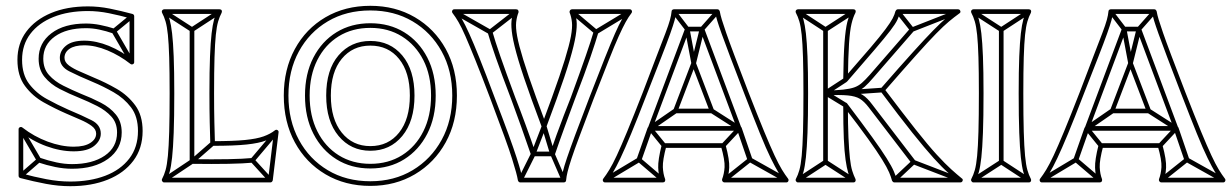

<svg xmlns="http://www.w3.org/2000/svg" viewBox="-20 -620 4239 661"><path d="M117 -77 111 -61Q141 -51 170.5 -45Q200 -39 228 -39Q228 -39 228 -39Q228 -39 228 -39Q305 -39 352 -73Q399 -107 399 -164Q399 -164 399 -164Q399 -164 399 -164Q399 -201 379 -225.5Q359 -250 327 -266.5Q295 -283 259 -297Q259 -297 259 -297Q259 -297 259 -297Q228 -310 198 -325Q168 -340 148.5 -362Q129 -384 129 -418Q129 -418 129 -418Q129 -418 129 -418Q129 -466 169 -494.5Q209 -523 276 -523Q276 -523 276 -523Q276 -523 276 -523Q299 -523 322.5 -518Q346 -513 369 -505L375 -521Q350 -529 325 -534Q300 -539 276 -539Q276 -539 276 -539Q276 -539 276 -539Q201 -539 157 -505.5Q113 -472 113 -418Q113 -418 113 -418Q113 -418 113 -418Q113 -380 133.5 -355Q154 -330 186 -313.5Q218 -297 253 -283Q253 -283 253 -283Q253 -283 253 -283Q285 -270 314.5 -255Q344 -240 363.5 -218.5Q383 -197 383 -164Q383 -164 383 -164Q383 -164 383 -164Q383 -113 340.5 -84Q298 -55 228 -55Q228 -55 228 -55Q228 -55 228 -55Q202 -55 174 -61Q146 -67 117 -77ZM439 -558 429 -570 367 -519Q365 -518 364.5 -514.5Q364 -511 365 -509L427 -402L441 -410L379 -517Q378 -519 376.5 -512Q375 -505 377 -507ZM47 -21 57 -9 119 -63Q121 -65 122 -68Q123 -71 121 -73L59 -179L45 -171L107 -65Q109 -63 110 -70Q111 -77 109 -75ZM439 -412Q399 -444 355 -462Q311 -480 270 -480Q228 -480 207 -462.5Q186 -445 186 -421Q186 -391 218.5 -374.5Q251 -358 299 -338Q335 -323 371 -302.5Q407 -282 431 -250.5Q455 -219 455 -169Q455 -113 425 -74Q395 -35 342.5 -15Q290 5 222 5Q182 5 140 -3Q98 -11 54 -23L60 -15V-175L47 -169Q90 -135 139 -117Q188 -99 234 -99Q281 -99 304 -117.5Q327 -136 327 -160Q327 -190 295.5 -206Q264 -222 214 -243Q178 -259 141.5 -279Q105 -299 80.5 -331Q56 -363 56 -414Q56 -466 84.5 -503.5Q113 -541 164 -561.5Q215 -582 283 -582Q318 -582 355 -574.5Q392 -567 432 -556L426 -564V-406ZM429 -400Q433 -397 437.5 -399Q442 -401 442 -406V-564Q442 -567 440.5 -569Q439 -571 436 -572Q395 -583 357.5 -590.5Q320 -598 283 -598Q210 -598 155.5 -575Q101 -552 70.5 -511Q40 -470 40 -414Q40 -359 66 -324Q92 -289 130.5 -267.5Q169 -246 208 -229Q233 -218 256.5 -208Q280 -198 295.5 -186.5Q311 -175 311 -160Q311 -141 291 -128Q271 -115 234 -115Q191 -115 144 -132.5Q97 -150 57 -181Q53 -184 48.5 -182Q44 -180 44 -175V-15Q44 -12 45.5 -10Q47 -8 50 -7Q96 5 138.5 13Q181 21 222 21Q295 21 351 -1.5Q407 -24 439 -66.5Q471 -109 471 -169Q471 -223 445.5 -257.5Q420 -292 382 -314Q344 -336 305 -352Q281 -363 257 -373Q233 -383 217.5 -394.5Q202 -406 202 -421Q202 -440 219.5 -452Q237 -464 270 -464Q308 -464 350 -446.5Q392 -429 429 -400Z M649 -518H633V-64Q633 -61 635 -58.5Q637 -56 641 -56Q714 -55 766.5 -56Q819 -57 850 -60L848 -76Q817 -73 765.5 -72Q714 -71 641 -72Q638 -72 643.5 -66.5Q649 -61 649 -64ZM549 -587 541 -573 637 -511Q639 -510 641.5 -510Q644 -510 645 -511L740 -573L732 -587L637 -525Q635 -524 641 -524Q647 -524 645 -525ZM905 5 917 -5 855 -73Q853 -75 853.5 -68Q854 -61 855 -63L937 -160L925 -170L843 -73Q841 -71 841 -68Q841 -65 843 -63ZM541 -7 549 7 645 -57Q646 -58 646 -58Q646 -58 646 -58L717 -120L707 -132L636 -70Q635 -70 636 -70.5Q637 -71 637 -71ZM545 8H911Q914 8 916 6Q918 4 919 1L939 -164Q940 -169 935.5 -172Q931 -175 926 -171Q911 -159 887.5 -150.5Q864 -142 823 -138Q782 -134 712 -134L720 -126Q719 -157 718 -199Q717 -241 717 -299Q717 -374 718.5 -422.5Q720 -471 723 -500Q726 -529 731 -546Q736 -563 743 -576Q745 -581 743 -584.5Q741 -588 736 -588H545Q541 -588 538.5 -584.5Q536 -581 538 -576Q545 -563 550 -546Q555 -529 558 -500Q561 -471 562.5 -422.5Q564 -374 564 -299Q564 -218 562.5 -166.5Q561 -115 558 -83.5Q555 -52 550 -34.5Q545 -17 538 -4Q536 0 538.5 4Q541 8 545 8ZM545 -8 552 4Q559 -10 564 -28Q569 -46 572.5 -78Q576 -110 578 -163Q580 -216 580 -299Q580 -376 578 -425.5Q576 -475 572.5 -505Q569 -535 564 -553Q559 -571 552 -584L545 -572H736L729 -584Q722 -571 717 -553Q712 -535 708.5 -505Q705 -475 703 -425.5Q701 -376 701 -299Q701 -241 702 -199Q703 -157 704 -126Q704 -122 706.5 -120Q709 -118 712 -118Q786 -118 829 -122.5Q872 -127 896 -136.5Q920 -146 936 -159L923 -166L903 -1L911 -8Z M1255 -56Q1193 -56 1146 -85.5Q1099 -115 1072.5 -168Q1046 -221 1046 -291Q1046 -291 1046 -291Q1046 -291 1046 -291Q1046 -361 1072.5 -413.5Q1099 -466 1146 -495Q1193 -524 1255 -524Q1255 -524 1255 -524Q1255 -524 1255 -524Q1317 -524 1364 -494.5Q1411 -465 1437.5 -413Q1464 -361 1464 -291Q1464 -291 1464 -291Q1464 -291 1464 -291Q1464 -221 1437.5 -168Q1411 -115 1364 -85.5Q1317 -56 1255 -56Q1255 -56 1255 -56Q1255 -56 1255 -56ZM1255 -40Q1255 -40 1255 -40Q1255 -40 1255 -40Q1321 -40 1371.5 -71.5Q1422 -103 1451 -159.5Q1480 -216 1480 -291Q1480 -291 1480 -291Q1480 -291 1480 -291Q1480 -366 1451 -422Q1422 -478 1371.5 -509Q1321 -540 1255 -540Q1255 -540 1255 -540Q1255 -540 1255 -540Q1189 -540 1138.5 -509Q1088 -478 1059 -422Q1030 -366 1030 -291Q1030 -291 1030 -291Q1030 -291 1030 -291Q1030 -216 1059 -159.5Q1088 -103 1138.5 -71.5Q1189 -40 1255 -40ZM1255 -101Q1323 -101 1365 -152Q1407 -203 1407 -291Q1407 -379 1365 -429Q1323 -479 1255 -479Q1188 -479 1145.5 -429.5Q1103 -380 1103 -291Q1103 -203 1145.5 -152Q1188 -101 1255 -101ZM1255 4Q1172 4 1108.5 -34Q1045 -72 1009 -138.5Q973 -205 973 -291Q973 -377 1009 -443Q1045 -509 1108.5 -546.5Q1172 -584 1255 -584Q1337 -584 1400.5 -546.5Q1464 -509 1500.5 -443Q1537 -377 1537 -291Q1537 -205 1500.5 -138.5Q1464 -72 1400.5 -34Q1337 4 1255 4ZM1255 -117Q1194 -117 1156.5 -163.5Q1119 -210 1119 -291Q1119 -372 1156.5 -417.5Q1194 -463 1255 -463Q1317 -463 1354 -417Q1391 -371 1391 -291Q1391 -210 1354 -163.5Q1317 -117 1255 -117ZM1255 20Q1341 20 1408.5 -20Q1476 -60 1514.5 -130Q1553 -200 1553 -291Q1553 -382 1514.5 -451.5Q1476 -521 1408.5 -560.5Q1341 -600 1255 -600Q1168 -600 1100.5 -560.5Q1033 -521 995 -451Q957 -381 957 -291Q957 -200 995 -130Q1033 -60 1100.5 -20Q1168 20 1255 20Z M1954 -586 1944 -574 2027 -504Q2029 -503 2031.5 -502.5Q2034 -502 2036 -503L2152 -573L2144 -587L2028 -517Q2026 -516 2032.5 -515.5Q2039 -515 2037 -516ZM1548 -587 1540 -573 1663 -503Q1665 -502 1667.5 -502.5Q1670 -503 1672 -504L1762 -574L1752 -586L1662 -516Q1661 -515 1667 -515.5Q1673 -516 1671 -517ZM1675 -512 1659 -508Q1668 -476 1687 -421.5Q1706 -367 1740 -278Q1740 -278 1740 -278Q1740 -278 1740 -278Q1756 -235 1774.5 -183Q1793 -131 1808 -87Q1810 -85 1812 -83.5Q1814 -82 1816 -82H1882Q1887 -82 1890 -87Q1905 -131 1924 -183Q1943 -235 1959 -278Q1959 -278 1959 -278Q1959 -278 1959 -278Q1994 -369 2012.5 -423Q2031 -477 2040 -508L2024 -512Q2015 -481 1996.5 -427.5Q1978 -374 1945 -284Q1945 -284 1945 -284Q1945 -284 1945 -284Q1934 -256 1921 -222.5Q1908 -189 1896 -155.5Q1884 -122 1874 -93Q1873 -90 1878.5 -94Q1884 -98 1882 -98H1816Q1814 -98 1819.5 -94Q1825 -90 1824 -93Q1809 -137 1790 -189Q1771 -241 1754 -284Q1754 -284 1754 -284Q1754 -284 1754 -284Q1721 -373 1702.5 -426.5Q1684 -480 1675 -512ZM1764 -4 1778 4 1823 -86Q1823 -87 1823 -87Q1823 -87 1823 -87L1860 -183Q1862 -188 1853 -188.5Q1844 -189 1845 -184L1874 -88Q1874 -87 1874.5 -87Q1875 -87 1875 -87L1914 3L1928 -3L1889 -93Q1889 -93 1889.5 -92.5Q1890 -92 1890 -92L1861 -188Q1859 -194 1853.5 -194Q1848 -194 1846 -189L1809 -93Q1808 -93 1808.5 -93.5Q1809 -94 1809 -94ZM1826 -284Q1797 -364 1781.5 -414.5Q1766 -465 1760.5 -495Q1755 -525 1757 -543.5Q1759 -562 1765 -577Q1766 -581 1764 -584.5Q1762 -588 1757 -588H1544Q1539 -588 1537 -583.5Q1535 -579 1538 -575Q1548 -562 1558.5 -544Q1569 -526 1582.5 -495Q1596 -464 1617 -412Q1638 -360 1669 -278Q1698 -201 1716 -151.5Q1734 -102 1743 -73Q1752 -44 1756.5 -27.5Q1761 -11 1763 1Q1764 4 1766 6Q1768 8 1771 8H1921Q1924 8 1926.5 6Q1929 4 1929 0Q1930 -12 1934 -28.5Q1938 -45 1947.5 -74Q1957 -103 1975.5 -152Q1994 -201 2023 -278Q2055 -360 2075.5 -412Q2096 -464 2110 -495Q2124 -526 2134 -544Q2144 -562 2154 -575Q2157 -579 2155 -583.5Q2153 -588 2148 -588H1949Q1945 -588 1942.5 -584.5Q1940 -581 1941 -577Q1947 -562 1949 -543.5Q1951 -525 1945.5 -495Q1940 -465 1924.5 -414.5Q1909 -364 1880 -284L1845 -189H1861L1826 -284ZM1810 -278 1845 -183Q1847 -178 1853 -178Q1859 -178 1861 -183L1896 -278Q1926 -361 1941.5 -413.5Q1957 -466 1962 -497.5Q1967 -529 1965 -548Q1963 -567 1957 -583L1949 -572H2148L2142 -585Q2132 -572 2121.5 -554Q2111 -536 2097 -504Q2083 -472 2062 -419.5Q2041 -367 2009 -284Q1979 -206 1960.5 -156Q1942 -106 1932 -76.5Q1922 -47 1918 -30Q1914 -13 1913 0L1921 -8H1771L1779 -1Q1777 -14 1772.5 -31Q1768 -48 1758.5 -77.5Q1749 -107 1731 -156.5Q1713 -206 1683 -284Q1652 -367 1631 -419.5Q1610 -472 1595.5 -504Q1581 -536 1570.5 -554Q1560 -572 1550 -585L1544 -572H1757L1749 -583Q1743 -567 1741 -548Q1739 -529 1744 -497.5Q1749 -466 1764.5 -413.5Q1780 -361 1810 -278Z M2172 -73 2188 -67 2226 -175Q2226 -175 2225.5 -175Q2225 -175 2225 -175L2353 -517Q2355 -519 2349.5 -515.5Q2344 -512 2346 -512H2397Q2399 -512 2394 -515.5Q2389 -519 2390 -517L2518 -175Q2518 -175 2517.5 -175Q2517 -175 2517 -175L2554 -67L2570 -73L2533 -181Q2533 -181 2533 -181Q2533 -181 2532 -181L2404 -523Q2402 -528 2397 -528H2346Q2341 -528 2339 -523L2211 -181Q2210 -181 2210 -181Q2210 -181 2210 -181ZM2525 -170V-186H2218V-170ZM2306 -585 2294 -575 2340 -515Q2340 -514 2339 -517Q2338 -520 2338 -519L2360 -402Q2362 -395 2368.5 -395Q2375 -395 2376 -401L2405 -518Q2405 -519 2403.5 -516.5Q2402 -514 2403 -515L2456 -575L2444 -585L2391 -525Q2390 -524 2390 -523.5Q2390 -523 2389 -522L2360 -405Q2359 -399 2368 -398.5Q2377 -398 2376 -404L2354 -521Q2354 -523 2353.5 -523.5Q2353 -524 2352 -525ZM2310 -231 2300 -245 2213 -185Q2211 -183 2210.5 -179.5Q2210 -176 2212 -173L2260 -114L2272 -124L2224 -183Q2222 -186 2221 -178Q2220 -170 2223 -171ZM2435 -245 2427 -231 2521 -171Q2524 -170 2523 -178Q2522 -186 2519 -183L2464 -124L2476 -114L2531 -173Q2533 -175 2533 -179Q2533 -183 2529 -185ZM2257 6 2267 -6 2185 -76Q2184 -78 2181 -78.5Q2178 -79 2176 -77L2059 -7L2067 7L2184 -63Q2186 -65 2179.5 -65.5Q2173 -66 2175 -64ZM2683 7 2691 -7 2566 -77Q2564 -79 2561.5 -78.5Q2559 -78 2557 -76L2469 -6L2479 6L2567 -64Q2569 -66 2562.5 -65.5Q2556 -65 2558 -63ZM2693 -5Q2683 -18 2672 -36Q2661 -54 2646.5 -85Q2632 -116 2610.5 -168Q2589 -220 2557 -302Q2527 -380 2508.5 -429Q2490 -478 2480 -507Q2470 -536 2465 -552.5Q2460 -569 2458 -581Q2457 -584 2455 -586Q2453 -588 2450 -588H2300Q2297 -588 2294.5 -586Q2292 -584 2292 -580Q2291 -568 2286.5 -551.5Q2282 -535 2271 -506Q2260 -477 2241 -428Q2222 -379 2193 -302Q2161 -220 2139.5 -168Q2118 -116 2103.5 -85Q2089 -54 2078 -36Q2067 -18 2057 -5Q2054 -1 2056 3.5Q2058 8 2063 8H2262Q2267 8 2269 4.5Q2271 1 2270 -3Q2263 -21 2262 -44.5Q2261 -68 2274 -117L2266 -111H2470L2462 -117Q2476 -68 2474.5 -44.5Q2473 -21 2466 -3Q2465 1 2467.5 4.5Q2470 8 2474 8H2687Q2692 8 2694 3.5Q2696 -1 2693 -5ZM2361 -400 2424 -235 2431 -246H2305L2312 -235L2375 -400ZM2681 5 2687 -8H2474L2482 3Q2489 -17 2490.5 -43Q2492 -69 2478 -121Q2477 -124 2475 -125.5Q2473 -127 2470 -127H2266Q2263 -127 2261 -125.5Q2259 -124 2258 -121Q2245 -69 2246 -43Q2247 -17 2254 3L2262 -8H2063L2069 5Q2079 -8 2090 -26Q2101 -44 2116 -75.5Q2131 -107 2153 -160Q2175 -213 2207 -296Q2238 -375 2257.5 -425Q2277 -475 2287.5 -504.5Q2298 -534 2302.5 -550.5Q2307 -567 2308 -580L2300 -572H2450L2442 -579Q2444 -566 2449 -549.5Q2454 -533 2464.5 -503.5Q2475 -474 2494 -424Q2513 -374 2543 -296Q2575 -213 2596.5 -160Q2618 -107 2633.5 -75.5Q2649 -44 2660 -26Q2671 -8 2681 5ZM2375 -406Q2374 -411 2368.5 -411Q2363 -411 2361 -406L2298 -241Q2297 -237 2299 -233.5Q2301 -230 2305 -230H2431Q2436 -230 2438 -233.5Q2440 -237 2438 -241Z M2830 -518H2814V-300Q2814 -300 2814 -300Q2814 -300 2814 -300V-62H2830V-300Q2830 -300 2830 -300Q2830 -300 2830 -300ZM3119 -57 3131 -67 2983 -260Q2983 -260 2983 -260Q2983 -260 2983 -260Q2966 -283 2949.5 -293.5Q2933 -304 2904.5 -307Q2876 -310 2822 -308Q2814 -308 2814.5 -300Q2815 -292 2822 -292Q2862 -293 2887 -295.5Q2912 -298 2928 -304Q2944 -310 2957 -321.5Q2970 -333 2986 -352Q2986 -352 2986 -352Q2986 -352 2986 -352L3126 -513L3114 -523L2974 -362Q2974 -362 2974 -362Q2974 -362 2974 -362Q2959 -345 2947 -334.5Q2935 -324 2920.5 -319Q2906 -314 2883 -311.5Q2860 -309 2822 -308Q2814 -308 2814.5 -300Q2815 -292 2822 -292Q2872 -294 2898.5 -291.5Q2925 -289 2940 -280Q2955 -271 2971 -250Q2971 -250 2971 -250Q2971 -250 2971 -250ZM2895 -338 2887 -352 2818 -307Q2814 -304 2814 -299.5Q2814 -295 2818 -293L2887 -251L2895 -265L2826 -307Q2822 -309 2822 -300Q2822 -291 2826 -293ZM2914 7 2922 -7 2826 -69Q2825 -70 2822.5 -70Q2820 -70 2818 -69L2723 -7L2731 7L2826 -55Q2828 -57 2822 -57Q2816 -57 2818 -55ZM2731 -587 2723 -573 2818 -511Q2820 -510 2822.5 -510Q2825 -510 2826 -511L2922 -573L2914 -587L2818 -525Q2816 -524 2822 -524Q2828 -524 2826 -525ZM3283 7 3289 -7 3128 -69Q3126 -71 3124 -70.5Q3122 -70 3120 -68L3054 -6L3064 6L3130 -56Q3132 -58 3126 -57Q3120 -56 3122 -55ZM3077 -585 3065 -575 3114 -513Q3116 -511 3118.5 -510.5Q3121 -510 3123 -511L3281 -573L3275 -587L3117 -525Q3115 -524 3121.5 -522.5Q3128 -521 3126 -523ZM3019 -302 3017 -318Q2985 -316 2952.5 -313.5Q2920 -311 2887.5 -310Q2855 -309 2822 -308V-292Q2855 -293 2887.5 -294Q2920 -295 2953 -297.5Q2986 -300 3019 -302ZM2727 8H2918Q2923 8 2925 4Q2927 0 2925 -4Q2919 -16 2914 -32Q2909 -48 2906 -75.5Q2903 -103 2901 -147Q2899 -191 2899 -258L2885 -253Q2937 -186 2968.5 -142Q3000 -98 3017 -70.5Q3034 -43 3041 -26.5Q3048 -10 3051 2Q3052 4 3054 6Q3056 8 3059 8H3286Q3292 8 3294 2.5Q3296 -3 3291 -6Q3275 -19 3255 -37Q3235 -55 3205.5 -87Q3176 -119 3132.5 -174Q3089 -229 3024 -315V-305Q3091 -382 3133.5 -429.5Q3176 -477 3202.5 -504Q3229 -531 3247 -546Q3265 -561 3283 -574Q3288 -577 3286 -582.5Q3284 -588 3278 -588H3071Q3068 -588 3066 -586Q3064 -584 3063 -582Q3060 -570 3053 -556.5Q3046 -543 3028.5 -519.5Q3011 -496 2976.5 -455.5Q2942 -415 2885 -350L2899 -345Q2900 -426 2903 -470.5Q2906 -515 2911.5 -538Q2917 -561 2925 -576Q2927 -581 2925 -584.5Q2923 -588 2918 -588H2727Q2723 -588 2720.5 -584.5Q2718 -581 2720 -576Q2727 -563 2732 -546Q2737 -529 2740 -500Q2743 -471 2744.5 -422.5Q2746 -374 2746 -299Q2746 -218 2744.5 -166.5Q2743 -115 2740 -83.5Q2737 -52 2732 -34.5Q2727 -17 2720 -4Q2718 0 2720.5 4Q2723 8 2727 8ZM2727 -8 2734 4Q2741 -10 2746 -28Q2751 -46 2754.5 -78Q2758 -110 2760 -163Q2762 -216 2762 -299Q2762 -376 2760 -425.5Q2758 -475 2754.5 -505Q2751 -535 2746 -553Q2741 -571 2734 -584L2727 -572H2918L2911 -584Q2903 -568 2897 -544Q2891 -520 2887.5 -474.5Q2884 -429 2883 -345Q2883 -340 2888 -338Q2893 -336 2897 -340Q2956 -408 2991.5 -449.5Q3027 -491 3045 -514.5Q3063 -538 3069.5 -552Q3076 -566 3079 -578L3071 -572H3278L3273 -586Q3255 -573 3237 -557.5Q3219 -542 3192.5 -515Q3166 -488 3123 -440.5Q3080 -393 3012 -315Q3007 -310 3012 -305Q3077 -218 3121 -163Q3165 -108 3194.5 -75.5Q3224 -43 3244.5 -25Q3265 -7 3281 6L3286 -8H3059L3067 -2Q3064 -14 3057 -30.5Q3050 -47 3032.5 -75Q3015 -103 2982.5 -148Q2950 -193 2897 -263Q2894 -268 2888.5 -266Q2883 -264 2883 -258Q2883 -188 2885 -143Q2887 -98 2891 -70Q2895 -42 2900 -25.5Q2905 -9 2911 4L2918 -8Z M3435 -518H3419V-62H3435ZM3518 7 3526 -7 3431 -69Q3430 -70 3427.5 -70Q3425 -70 3423 -69L3327 -7L3335 7L3431 -55Q3433 -57 3427 -57Q3421 -57 3423 -55ZM3335 -587 3327 -573 3423 -511Q3425 -510 3427.5 -510Q3430 -510 3431 -511L3526 -573L3518 -587L3423 -525Q3421 -524 3427 -524Q3433 -524 3431 -525ZM3331 8H3522Q3527 8 3529 4Q3531 0 3529 -4Q3522 -17 3517 -34.5Q3512 -52 3509 -83.5Q3506 -115 3504.5 -166.5Q3503 -218 3503 -299Q3503 -374 3504.5 -422.5Q3506 -471 3509 -500Q3512 -529 3517 -546Q3522 -563 3529 -576Q3531 -581 3529 -584.5Q3527 -588 3522 -588H3331Q3327 -588 3324.5 -584.5Q3322 -581 3324 -576Q3331 -563 3336 -546Q3341 -529 3344 -500Q3347 -471 3348.5 -422.5Q3350 -374 3350 -299Q3350 -218 3348.5 -166.5Q3347 -115 3344 -83.5Q3341 -52 3336 -34.5Q3331 -17 3324 -4Q3322 0 3324.5 4Q3327 8 3331 8ZM3331 -8 3338 4Q3345 -10 3350 -28Q3355 -46 3358.5 -78Q3362 -110 3364 -163Q3366 -216 3366 -299Q3366 -376 3364 -425.5Q3362 -475 3358.5 -505Q3355 -535 3350 -553Q3345 -571 3338 -584L3331 -572H3522L3515 -584Q3508 -571 3503 -553Q3498 -535 3494.5 -505Q3491 -475 3489 -425.5Q3487 -376 3487 -299Q3487 -216 3489 -163Q3491 -110 3494.5 -78Q3498 -46 3503 -28Q3508 -10 3515 4L3522 -8Z M3676 -73 3692 -67 3730 -175Q3730 -175 3729.5 -175Q3729 -175 3729 -175L3857 -517Q3859 -519 3853.5 -515.5Q3848 -512 3850 -512H3901Q3903 -512 3898 -515.5Q3893 -519 3894 -517L4022 -175Q4022 -175 4021.5 -175Q4021 -175 4021 -175L4058 -67L4074 -73L4037 -181Q4037 -181 4037 -181Q4037 -181 4036 -181L3908 -523Q3906 -528 3901 -528H3850Q3845 -528 3843 -523L3715 -181Q3714 -181 3714 -181Q3714 -181 3714 -181ZM4029 -170V-186H3722V-170ZM3810 -585 3798 -575 3844 -515Q3844 -514 3843 -517Q3842 -520 3842 -519L3864 -402Q3866 -395 3872.5 -395Q3879 -395 3880 -401L3909 -518Q3909 -519 3907.5 -516.5Q3906 -514 3907 -515L3960 -575L3948 -585L3895 -525Q3894 -524 3894 -523.5Q3894 -523 3893 -522L3864 -405Q3863 -399 3872 -398.5Q3881 -398 3880 -404L3858 -521Q3858 -523 3857.5 -523.5Q3857 -524 3856 -525ZM3814 -231 3804 -245 3717 -185Q3715 -183 3714.5 -179.5Q3714 -176 3716 -173L3764 -114L3776 -124L3728 -183Q3726 -186 3725 -178Q3724 -170 3727 -171ZM3939 -245 3931 -231 4025 -171Q4028 -170 4027 -178Q4026 -186 4023 -183L3968 -124L3980 -114L4035 -173Q4037 -175 4037 -179Q4037 -183 4033 -185ZM3761 6 3771 -6 3689 -76Q3688 -78 3685 -78.5Q3682 -79 3680 -77L3563 -7L3571 7L3688 -63Q3690 -65 3683.5 -65.5Q3677 -66 3679 -64ZM4187 7 4195 -7 4070 -77Q4068 -79 4065.5 -78.5Q4063 -78 4061 -76L3973 -6L3983 6L4071 -64Q4073 -66 4066.5 -65.5Q4060 -65 4062 -63ZM4197 -5Q4187 -18 4176 -36Q4165 -54 4150.5 -85Q4136 -116 4114.5 -168Q4093 -220 4061 -302Q4031 -380 4012.5 -429Q3994 -478 3984 -507Q3974 -536 3969 -552.5Q3964 -569 3962 -581Q3961 -584 3959 -586Q3957 -588 3954 -588H3804Q3801 -588 3798.5 -586Q3796 -584 3796 -580Q3795 -568 3790.5 -551.5Q3786 -535 3775 -506Q3764 -477 3745 -428Q3726 -379 3697 -302Q3665 -220 3643.5 -168Q3622 -116 3607.5 -85Q3593 -54 3582 -36Q3571 -18 3561 -5Q3558 -1 3560 3.5Q3562 8 3567 8H3766Q3771 8 3773 4.5Q3775 1 3774 -3Q3767 -21 3766 -44.5Q3765 -68 3778 -117L3770 -111H3974L3966 -117Q3980 -68 3978.5 -44.5Q3977 -21 3970 -3Q3969 1 3971.5 4.5Q3974 8 3978 8H4191Q4196 8 4198 3.5Q4200 -1 4197 -5ZM3865 -400 3928 -235 3935 -246H3809L3816 -235L3879 -400ZM4185 5 4191 -8H3978L3986 3Q3993 -17 3994.5 -43Q3996 -69 3982 -121Q3981 -124 3979 -125.5Q3977 -127 3974 -127H3770Q3767 -127 3765 -125.5Q3763 -124 3762 -121Q3749 -69 3750 -43Q3751 -17 3758 3L3766 -8H3567L3573 5Q3583 -8 3594 -26Q3605 -44 3620 -75.5Q3635 -107 3657 -160Q3679 -213 3711 -296Q3742 -375 3761.5 -425Q3781 -475 3791.5 -504.5Q3802 -534 3806.5 -550.5Q3811 -567 3812 -580L3804 -572H3954L3946 -579Q3948 -566 3953 -549.5Q3958 -533 3968.5 -503.5Q3979 -474 3998 -424Q4017 -374 4047 -296Q4079 -213 4100.5 -160Q4122 -107 4137.5 -75.5Q4153 -44 4164 -26Q4175 -8 4185 5ZM3879 -406Q3878 -411 3872.5 -411Q3867 -411 3865 -406L3802 -241Q3801 -237 3803 -233.5Q3805 -230 3809 -230H3935Q3940 -230 3942 -233.5Q3944 -237 3942 -241Z"/></svg>

Font: Tilt Prism
Style: Regular
Weight: 400
Version: Version 1.000